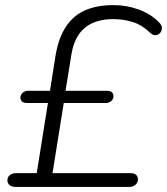

<svg xmlns="http://www.w3.org/2000/svg" viewBox="-20 -733 655 753"><path d="M42 0Q25 0 17 -7.5Q9 -15 9 -25Q9 -39 19 -46.5Q29 -54 43 -54H124L168 -329H87Q72 -329 66 -335.5Q60 -342 60 -350Q60 -361 69 -369Q78 -377 90 -377H176L198 -516Q214 -614 268.5 -663.5Q323 -713 425 -713Q477 -713 524.5 -695.5Q572 -678 603 -646Q618 -632 614.5 -617Q611 -602 597.5 -596.5Q584 -591 569 -604Q539 -634 502.5 -646Q466 -658 424 -658Q282 -658 260 -519L237 -377H398Q413 -377 419 -371Q425 -365 425 -356Q425 -344 416 -336.5Q407 -329 395 -329H230L186 -54H491Q507 -54 514 -47Q521 -40 521 -30Q521 -17 511.5 -8.5Q502 0 487 0Z"/></svg>

Font: Nunito Light
Style: Italic
Weight: 300
Italic angle: -9°
Designer: Vernon Adams
Foundry: Vernon Adams
Version: Version 3.601; ttfautohint (v1.8.2.53-6de2)